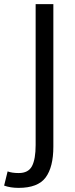

<svg xmlns="http://www.w3.org/2000/svg" viewBox="-73 -711 364 932"><path d="M186 -691V1Q186 100 148.5 150.5Q111 201 17 201Q-22 201 -53 190L-36 121Q-15 129 18 129Q65 129 82.5 95Q100 61 100 -7V-691Z"/></svg>

Font: Average Sans
Style: Regular
Weight: 400
Designer: Eduardo Rodriguez Tunni
Foundry: Eduardo Rodriguez Tunni
Version: Version 1.002